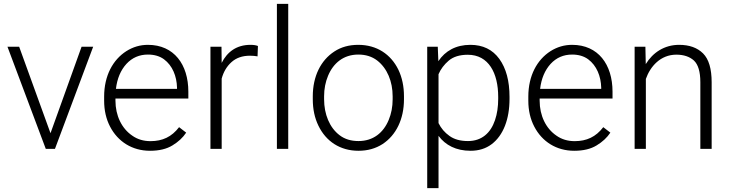

<svg xmlns="http://www.w3.org/2000/svg" viewBox="-20 -770 3775 993"><path d="M18.6 -528.3 216.8 0H264.2L461.9 -528.3H401.9L241.2 -81.1L79.1 -528.3Z M755.9 9.8C803.2 9.8 841.8 0.5 872.1 -18.1C901.9 -36.1 925.8 -58.1 942.9 -84L906.2 -112.3C867.7 -62 820.3 -40 758.3 -40C722.7 -40 690.9 -49.3 664.1 -68.4C609.4 -105.5 577.1 -171.9 577.1 -249.5V-260.3H954.1V-295.9C954.1 -436.5 879.9 -538.1 745.1 -538.1C705.1 -538.1 668 -527.3 633.3 -505.4C564.5 -461.4 518.6 -379.4 518.6 -270.5V-249.5C518.6 -199.2 528.8 -154.3 549.3 -115.2C589.8 -37.1 664.1 9.8 755.9 9.8ZM745.1 -487.8C778.3 -487.8 806.2 -479.5 828.1 -463.4C872.1 -430.7 894 -376 895.5 -316.9V-310.5H579.6C585.9 -363.8 604 -406.7 633.8 -439.5C663.6 -471.7 700.7 -487.8 745.1 -487.8Z M1314 -532.2C1304.2 -536.1 1291.5 -538.1 1275.4 -538.1C1203.6 -538.1 1155.3 -502 1126.5 -444.8L1125.5 -528.3H1068.4V0H1126.5V-363.3C1135.7 -397.9 1152.8 -426.8 1177.2 -448.7C1201.7 -470.7 1233.4 -481.9 1272.9 -481.9C1288.1 -481.9 1299.8 -480.5 1312 -478.5Z M1412.1 -750V0H1470.7V-750Z M1597.7 -256.3C1597.7 -205.1 1607.4 -159.7 1627 -119.6C1666 -39.1 1738.8 9.8 1834 9.8C1881.3 9.8 1922.9 -2 1958.5 -24.9C2028.8 -70.8 2069.3 -154.3 2069.3 -256.3V-272C2069.3 -323.2 2059.6 -369.1 2040.5 -409.2C2001.5 -489.3 1928.7 -538.1 1833 -538.1C1785.6 -538.1 1744.6 -526.9 1709.5 -503.9C1638.7 -458 1597.7 -375 1597.7 -272ZM1656.2 -272C1656.2 -310.1 1663.1 -345.7 1676.8 -378.4C1704.1 -443.8 1756.8 -487.8 1833 -487.8C1871.6 -487.8 1903.8 -477.5 1930.2 -457.5C1982.9 -417 2010.7 -348.1 2010.7 -272V-256.3C2010.7 -217.8 2003.9 -182.1 1990.2 -149.4C1962.9 -83.5 1910.2 -40.5 1834 -40.5C1795.4 -40.5 1763.2 -50.3 1736.8 -70.3C1684.1 -109.9 1656.2 -179.7 1656.2 -256.3Z M2615.2 -269C2615.2 -351.1 2597.7 -416.5 2562.5 -465.3C2527.3 -513.7 2477.5 -538.1 2412.6 -538.1C2337.9 -538.1 2282.7 -506.8 2247.1 -453.6L2244.1 -528.3H2189.5V203.1H2248V-67.4C2283.7 -19 2338.9 9.8 2413.6 9.8C2456.1 9.8 2492.7 -1.5 2522.9 -24.4C2583 -69.8 2615.2 -153.8 2615.2 -258.8ZM2556.6 -258.8C2556.6 -218.3 2551.3 -181.2 2540 -148.4C2517.6 -82 2471.2 -40.5 2400.4 -40.5C2360.8 -40.5 2329.1 -49.3 2304.7 -66.9C2279.8 -84.5 2261.2 -106.4 2248 -133.3V-386.2C2259.3 -412.6 2276.9 -436 2300.8 -456.5C2324.7 -476.6 2357.4 -486.8 2399.4 -486.8C2507.3 -486.8 2556.6 -391.6 2556.6 -269Z M2949.7 9.8C2997.1 9.8 3035.6 0.5 3065.9 -18.1C3095.7 -36.1 3119.6 -58.1 3136.7 -84L3100.1 -112.3C3061.5 -62 3014.2 -40 2952.1 -40C2916.5 -40 2884.8 -49.3 2857.9 -68.4C2803.2 -105.5 2771 -171.9 2771 -249.5V-260.3H3147.9V-295.9C3147.9 -436.5 3073.7 -538.1 2939 -538.1C2898.9 -538.1 2861.8 -527.3 2827.1 -505.4C2758.3 -461.4 2712.4 -379.4 2712.4 -270.5V-249.5C2712.4 -199.2 2722.7 -154.3 2743.2 -115.2C2783.7 -37.1 2857.9 9.8 2949.7 9.8ZM2939 -487.8C2972.2 -487.8 3000 -479.5 3022 -463.4C3065.9 -430.7 3087.9 -376 3089.4 -316.9V-310.5H2773.4C2779.8 -363.8 2797.9 -406.7 2827.6 -439.5C2857.4 -471.7 2894.5 -487.8 2939 -487.8Z M3478 -487.3C3516.1 -487.3 3546.4 -477.1 3568.8 -457C3590.8 -436.5 3602.1 -398.9 3602.1 -344.7V0H3660.6V-344.2C3660.6 -414.1 3646 -463.9 3616.2 -493.7C3586.4 -523.4 3544.9 -538.1 3492.2 -538.1C3416.5 -538.1 3356.4 -498.5 3319.8 -438.5L3317.9 -528.3H3262.2V0H3320.3V-361.8C3342.8 -425.8 3395.5 -487.3 3478 -487.3Z"/></svg>

Font: Vazirmatn ExtraLight
Style: Regular
Weight: 200
Designer: Saber Rastikerdar
Foundry: Saber Rastikerdar
Version: Version 33.003